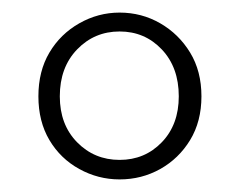

<svg xmlns="http://www.w3.org/2000/svg" viewBox="-20 -762 379 305"><path d="M170 -508Q210 -508 237 -536Q264 -564 264 -609Q264 -655 237 -683.5Q210 -712 170 -712Q130 -712 102.5 -683.5Q75 -655 75 -609Q75 -564 102.5 -536Q130 -508 170 -508ZM170 -477Q136 -477 106 -493.5Q76 -510 58.5 -539.5Q41 -569 41 -609Q41 -649 58.5 -678.5Q76 -708 106 -725Q136 -742 170 -742Q205 -742 234.5 -725Q264 -708 282 -678.5Q300 -649 300 -609Q300 -569 282 -539.5Q264 -510 234.5 -493.5Q205 -477 170 -477Z"/></svg>

Font: Noto Serif SC ExtraLight Light
Style: Regular
Weight: 300
Version: Version 2.002-H1;hotconv 1.1.0;makeotfexe 2.6.0